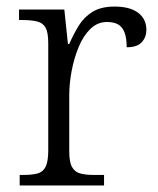

<svg xmlns="http://www.w3.org/2000/svg" viewBox="-20 -565 481 585"><path d="M40 0V-32H52Q78 -32 94.5 -36.5Q111 -41 119 -57Q127 -73 127 -107V-433Q127 -466 119 -480.5Q111 -495 93.5 -499.5Q76 -504 47 -504H38V-536H176L187 -431H191Q204 -461 220 -487Q236 -513 262 -529Q288 -545 329 -545Q376 -545 401 -526Q426 -507 426 -474Q426 -452 412 -436.5Q398 -421 366 -421Q366 -449 359.5 -466Q353 -483 340 -490.5Q327 -498 306 -498Q277 -498 255.5 -477Q234 -456 220 -422.5Q206 -389 198.5 -350Q191 -311 191 -274V-104Q191 -71 199.5 -56Q208 -41 224.5 -36.5Q241 -32 266 -32H297V0Z"/></svg>

Font: Noto Serif Hebrew Light
Style: Regular
Weight: 300
Version: Version 2.003